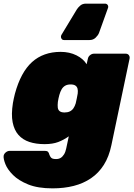

<svg xmlns="http://www.w3.org/2000/svg" viewBox="-51 -815 736 1055"><path d="M238 220Q157 220 104 198.5Q51 177 20.5 146.5Q-10 116 -21.5 86.5Q-33 57 -31 41Q-29 30 -19 22Q-9 14 2 14H197Q208 14 213 19.5Q218 25 220 34Q223 42 227 48Q231 54 238 56.5Q245 59 257 59Q272 59 282.5 52.5Q293 46 301 33Q309 20 313 0L327 -66Q299 -46 268.5 -34.5Q238 -23 194 -23Q147 -23 110.5 -35Q74 -47 50.5 -73.5Q27 -100 18.5 -143Q10 -186 20 -249Q23 -264 25 -274.5Q27 -285 31 -300Q47 -359 70.5 -402.5Q94 -446 125 -474Q156 -502 195.5 -516Q235 -530 282 -530Q331 -530 369 -511Q407 -492 425 -462L432 -493Q434 -504 444 -512Q454 -520 465 -520H640Q651 -520 657 -512Q663 -504 661 -493L561 -17Q548 46 519.5 91Q491 136 449 164.5Q407 193 354 206.5Q301 220 238 220ZM304 -197Q321 -197 333 -203Q345 -209 352.5 -220Q360 -231 365 -247Q367 -255 371 -274.5Q375 -294 376 -301Q378 -317 375 -328Q372 -339 363 -345Q354 -351 337 -351Q319 -351 307 -344Q295 -337 287.5 -324Q280 -311 275 -293Q273 -286 270.5 -274.5Q268 -263 267 -255Q265 -237 266.5 -224Q268 -211 277 -204Q286 -197 304 -197ZM301 -595Q292 -595 287.5 -601.5Q283 -608 284 -617Q285 -619 285.5 -620.5Q286 -622 287 -624L371 -763Q377 -773 389.5 -784Q402 -795 421 -795H526Q535 -795 540 -788.5Q545 -782 543 -773L493 -634Q488 -621 474.5 -608Q461 -595 441 -595Z"/></svg>

Font: Rubik Black
Style: Italic
Weight: 900
Italic angle: -12°
Designer: Hubert and Fischer
Foundry: Hubert and Fischer
Version: Version 2.300;gftools[0.9.30]